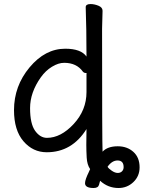

<svg xmlns="http://www.w3.org/2000/svg" viewBox="-20 -735 716 957"><path d="M213.9 -47.9Q283.2 -47.9 347.2 -116.9Q411.1 -186 411.1 -275.9V-367.2L412.1 -369.1Q412.1 -371.1 408.2 -371.1Q398.9 -371.1 393.1 -377.9Q361.8 -421.9 299.8 -421.9Q271 -421.9 239 -402.3Q207 -382.8 183.1 -349.1Q129.9 -273.9 129.9 -196Q129.9 -118.2 155 -83Q180.2 -47.9 213.9 -47.9ZM566.9 127Q580.1 127 588.1 118.9Q596.2 110.8 596.2 98.1Q596.2 64.9 565.9 64.9Q538.1 64.9 516.1 96.2Q521 105 537.1 116Q553.2 127 566.9 127ZM570.8 202.1Q518.1 202.1 479 166Q478 169.9 473.6 186Q469.2 202.1 446.8 202.1Q403.8 202.1 403.8 178.2Q403.8 168.9 408.9 154.5Q414.1 140.1 421.1 126Q428.2 111.8 429.2 107.9Q414.1 85.9 412.1 50.5Q410.2 15.1 410.2 -12.2L411.1 -91.8Q338.9 23.9 212.9 23.9Q144 23.9 96.9 -31Q49.8 -85.9 49.8 -186Q49.8 -306.2 127.4 -399.2Q205.1 -492.2 305.2 -492.2Q383.8 -492.2 411.1 -453.1Q411.1 -592.8 407.2 -699.2Q407.2 -714.8 431.2 -714.8Q450.2 -714.8 470.7 -706.5Q491.2 -698.2 491.2 -681.2L488.8 -591.8Q488.8 -27.8 491.2 21Q516.1 -5.9 566.9 -5.9Q613.8 -5.9 644.8 22Q675.8 49.8 675.8 99.1Q675.8 143.1 644.8 172.6Q613.8 202.1 570.8 202.1Z"/></svg>

Font: LXGW WenKai Screen
Style: Regular
Weight: 400
Designer: LXGW / Fontworks Inc.
Foundry: LXGW / Fontworks Inc.
Version: Version 1.510;January 18,2025